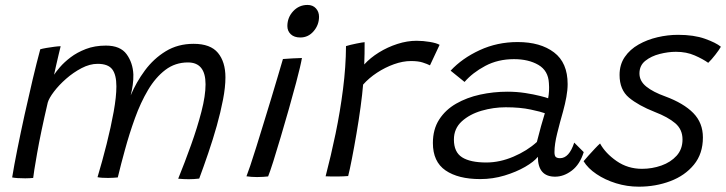

<svg xmlns="http://www.w3.org/2000/svg" viewBox="-20 -696 2866 758"><path d="M28 4.5Q35.5 -42 48.5 -107Q61.5 -172 77.2 -243.5Q93 -315 109 -382.5Q125 -450 139 -501.5Q147.5 -504 163.5 -506.8Q179.5 -509.5 195.2 -511.5Q211 -513.5 219.5 -513.5Q217 -503.5 211.2 -479.2Q205.5 -455 200.2 -431.8Q195 -408.5 193.5 -401Q200.5 -412 216.8 -431Q233 -450 258.5 -469.5Q284 -489 319 -502.5Q354 -516 398 -516Q455 -516 479.8 -482Q504.5 -448 506.5 -402Q507 -381.5 504 -360.5Q501 -339.5 496 -319.5Q517.5 -371 552 -417.8Q586.5 -464.5 634.5 -493.8Q682.5 -523 744.5 -523Q811 -523 840.5 -487.2Q870 -451.5 870 -390.5Q870 -352 860.5 -302.8Q851 -253.5 835.8 -199.2Q820.5 -145 802.2 -91.5Q784 -38 766.5 9Q746 11.5 725.5 11.5Q716 11.5 705 11Q694 10.5 683.5 9.5Q709.5 -54.5 734.2 -123.5Q759 -192.5 775.2 -255.2Q791.5 -318 791.5 -363Q791.5 -449.5 722 -449.5Q671.5 -449.5 632.8 -420Q594 -390.5 564.5 -340.8Q535 -291 512.8 -229.5Q490.5 -168 473 -103.5Q458 -49.5 445 4.5Q437.5 5 427.2 5.8Q417 6.5 407 6.5Q395.5 6.5 383.5 5.8Q371.5 5 365 3.5Q384 -60 401 -127.5Q418 -195 428.8 -254.8Q439.5 -314.5 439.5 -355Q439.5 -401 423 -422.5Q406.5 -444 365.5 -444Q334.5 -444 302 -427Q269.5 -410 241 -385Q212.5 -360 193 -334.2Q173.5 -308.5 168.5 -291Q140.5 -171 126.5 -90.8Q112.5 -10.5 111 6.5Q107 7 96.8 7.5Q86.5 8 79.5 8Q45.5 8 28 4.5Z M1165.5 -548Q1141.5 -548 1128 -560.8Q1114.5 -573.5 1114.5 -593Q1114.5 -627 1137.5 -651.8Q1160.5 -676.5 1194 -676.5Q1215 -676.5 1227.2 -663Q1239.5 -649.5 1239.5 -630Q1239.5 -597.5 1218.2 -572.8Q1197 -548 1165.5 -548ZM1038.5 0.5Q1031 1.5 1019 2.2Q1007 3 995 3Q972 3 953 0Q957.5 -11 968 -41.8Q978.5 -72.5 992 -116.2Q1005.5 -160 1020.8 -209.5Q1036 -259 1050.8 -307.5Q1065.5 -356 1077.5 -396.8Q1089.5 -437.5 1097 -463Q1109.5 -464 1134.8 -465.5Q1160 -467 1172 -467Q1170 -454.5 1163.8 -428Q1157.5 -401.5 1149 -369.5Q1136.5 -322.5 1120.5 -266Q1104.5 -209.5 1088.2 -154.8Q1072 -100 1058.8 -58.2Q1045.5 -16.5 1038.5 0.5Z M1418 -441.5Q1441.5 -467.5 1475.8 -488.8Q1510 -510 1548.8 -522.5Q1587.5 -535 1624.5 -535Q1650.5 -535 1677 -530.5Q1703.5 -526 1715.5 -519L1677.5 -438Q1666.5 -443.5 1649 -449.2Q1631.5 -455 1602.5 -455Q1570.5 -455 1535.5 -442.5Q1500.5 -430 1468.5 -409Q1436.5 -388 1413.5 -362Q1410.5 -325 1403.5 -273.2Q1396.5 -221.5 1387.2 -167.5Q1378 -113.5 1369.2 -68.8Q1360.5 -24 1354.5 -1Q1337 0.5 1311.2 0.8Q1285.5 1 1265.5 0Q1286.5 -80.5 1304.8 -168.2Q1323 -256 1334.2 -344.2Q1345.5 -432.5 1346 -514Q1362 -519 1386.8 -524Q1411.5 -529 1419.5 -529.5Q1419.5 -511 1419.2 -484Q1419 -457 1418 -441.5Z M1876 11Q1789 11 1739 -23.2Q1689 -57.5 1689 -131.5Q1689 -185.5 1713.8 -224Q1738.5 -262.5 1780.8 -286.8Q1823 -311 1875.5 -322.5Q1928 -334 1984 -334Q2019.5 -334 2053.5 -328.8Q2087.5 -323.5 2112.2 -317.2Q2137 -311 2144 -308Q2149.5 -336 2147 -368Q2144.5 -417 2105.5 -439.8Q2066.5 -462.5 2009 -462.5Q1946 -462.5 1895.8 -435.8Q1845.5 -409 1814 -372.5L1759 -417Q1804.5 -466 1873.8 -498Q1943 -530 2023.5 -530Q2113.5 -530 2167.2 -489.2Q2221 -448.5 2221 -364Q2221 -341 2216 -313.2Q2211 -285.5 2203 -256.5Q2190.5 -213 2179.8 -169.8Q2169 -126.5 2169 -95.5Q2169 -80.5 2174.5 -76Q2180 -71.5 2191 -71.5Q2227 -71.5 2247 -133L2284.5 -95.5Q2269.5 -47 2237.8 -22.8Q2206 1.5 2171.5 1.5Q2103.5 1.5 2103.5 -77Q2088 -57.5 2053 -37.2Q2018 -17 1971.8 -3Q1925.5 11 1876 11ZM1900 -54.5Q1953 -54.5 2007 -77.5Q2061 -100.5 2099.5 -135.5Q2108.5 -171.5 2116 -198Q2123.5 -224.5 2131 -249Q2117 -254.5 2075.2 -263.5Q2033.5 -272.5 1976.5 -272.5Q1928 -272.5 1881 -258.8Q1834 -245 1803 -216.8Q1772 -188.5 1772 -145Q1772 -95.5 1804.2 -75Q1836.5 -54.5 1900 -54.5Z M2502 41Q2455.5 41 2412 27.5Q2368.5 14 2334.8 -8.8Q2301 -31.5 2284 -59.5Q2290.5 -67.5 2303 -81.5Q2315.5 -95.5 2328.5 -109.2Q2341.5 -123 2349 -129.5Q2370 -91 2414.2 -60.2Q2458.5 -29.5 2514.5 -29.5Q2554.5 -29.5 2591.2 -42.5Q2628 -55.5 2651.2 -81.2Q2674.5 -107 2674.5 -145.5Q2674.5 -185 2645.8 -209.5Q2617 -234 2565 -254Q2500.5 -279.5 2463.2 -310.5Q2426 -341.5 2426 -400Q2426 -441 2446.5 -471Q2467 -501 2501 -520.2Q2535 -539.5 2575.8 -549Q2616.5 -558.5 2657 -558.5Q2719.5 -558.5 2763 -543Q2806.5 -527.5 2826 -511.5Q2819 -499 2804.2 -480Q2789.5 -461 2776 -448Q2755 -463 2722.5 -477.2Q2690 -491.5 2648.5 -491.5Q2618 -491.5 2584.5 -483Q2551 -474.5 2527.8 -456Q2504.5 -437.5 2504.5 -406Q2504.5 -376 2531.5 -354.2Q2558.5 -332.5 2606 -315.5Q2679 -288.5 2717 -249.8Q2755 -211 2755 -153.5Q2755 -89 2719.5 -45.8Q2684 -2.5 2626.2 19.2Q2568.5 41 2502 41Z"/></svg>

Font: Grandstander Light
Style: Italic
Weight: 300
Italic angle: -15°
Designer: Tyler Finck
Foundry: Etcetera Type Co
Version: Version 1.200; ttfautohint (v1.8.3)